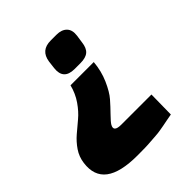

<svg xmlns="http://www.w3.org/2000/svg" viewBox="-226 -641 958 958"><g transform="rotate(-45 253.5 -162.0)"><path d="M289 -518H330Q366 -518 385 -498.5Q404 -479 399 -442L393 -401Q389 -365 370.5 -349Q352 -333 314 -333H273Q195 -333 204 -409L209 -450Q219 -518 289 -518ZM201 -290H365Q360 -231 337.5 -180Q315 -129 291 -101.5Q267 -74 240 -46.5Q213 -19 206 -7Q186 28 241 28H454L452 167Q445 168 419 173Q393 178 386 179.5Q379 181 357.5 184.5Q336 188 323 188.5Q310 189 288 191Q266 193 242.5 193.5Q219 194 190 194Q70 194 16.5 153.5Q-37 113 -26 31Q-21 -8 0.5 -39.5Q22 -71 50 -95Q78 -119 107.5 -143.5Q137 -168 163 -205.5Q189 -243 201 -290Z"/></g></svg>

Font: Exo 2.0 Black
Style: Italic
Weight: 900
Italic angle: -8°
Designer: Natanael Gama
Version: Version 1.001;PS 001.001;hotconv 1.0.70;makeotf.lib2.5.58329